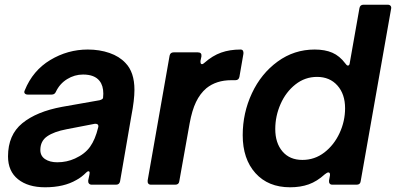

<svg xmlns="http://www.w3.org/2000/svg" viewBox="-20 -783 1679 814"><path d="M14 -120Q14 -211 74.5 -260.5Q135 -310 243 -330L402 -358Q417 -362 417 -369L418 -386Q418 -420 402 -440Q381 -467 332 -467Q296 -467 264.5 -447.5Q233 -428 217 -394Q212 -382 199 -382H98Q89 -382 85 -387Q81 -392 85 -400Q119 -484 193 -528.5Q267 -573 352 -573Q402 -573 444 -558.5Q486 -544 512 -516Q550 -477 550 -402Q550 -359 537 -292L489 -14Q486 0 472 0H369Q361 0 357 -5Q353 -10 354 -18L359 -42Q360 -45 360 -50Q360 -57 355 -57Q351 -57 346 -52Q325 -31 304 -20Q251 11 171 11Q99 11 56.5 -23Q14 -57 14 -120ZM298 -111Q340 -130 362 -161Q384 -192 396 -242Q397 -244 397 -248Q397 -254 392.5 -256.5Q388 -259 381 -258L262 -235Q209 -225 180 -205Q151 -185 151 -147Q151 -122 171 -108.5Q191 -95 223 -95Q263 -95 298 -111Z M620 0Q612 0 608.5 -5Q605 -10 606 -18L699 -547Q702 -561 716 -561H819Q836 -561 834 -544L830 -525V-521Q830 -511 836 -511Q841 -511 847 -517Q881 -547 917.5 -560Q954 -573 1000 -573Q1007 -573 1010 -568Q1013 -563 1012 -555L995 -457Q992 -443 978 -443H961Q897 -443 855 -409Q828 -386 811 -350.5Q794 -315 784 -260L740 -14Q738 0 723 0Z M1009 -210Q1009 -304 1048 -387.5Q1087 -471 1157 -522Q1227 -573 1314 -573Q1358 -573 1389 -559.5Q1420 -546 1444 -514Q1450 -505 1455 -505Q1462 -505 1463 -517L1504 -749Q1507 -763 1521 -763H1624Q1632 -763 1636 -758Q1640 -753 1638 -745L1509 -14Q1507 0 1492 0H1389Q1381 0 1377.5 -5Q1374 -10 1375 -18L1379 -40V-43Q1379 -52 1372 -52Q1367 -52 1357 -44Q1324 -14 1289 -1.5Q1254 11 1210 11Q1117 11 1063 -49Q1009 -109 1009 -210ZM1443 -324Q1443 -384 1410.5 -420.5Q1378 -457 1324 -457Q1273 -457 1232.5 -425Q1192 -393 1169.5 -342Q1147 -291 1147 -236Q1147 -177 1177.5 -141Q1208 -105 1262 -105Q1314 -105 1355 -136.5Q1396 -168 1419.5 -218.5Q1443 -269 1443 -324Z"/></svg>

Font: Open Sauce Two
Style: Bold Italic
Weight: 700
Italic angle: -10°
Designer: Alfredo Marco Pradil
Foundry: Creative Sauce Fz LLC
Version: Version 1.477